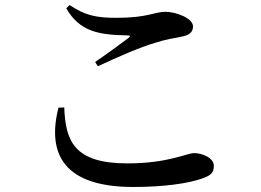

<svg xmlns="http://www.w3.org/2000/svg" viewBox="-20 -733 1040 765"><path d="M244 -700C298 -605 378 -594 487 -592C500 -592 501 -589 491 -581C459 -557 403 -516 359 -486L370 -469C451 -507 541 -546 597 -562C639 -576 674 -581 704 -587C735 -593 749 -605 749 -628C749 -660 682 -686 639 -686C595 -686 570 -662 444 -662C364 -662 320 -671 257 -713ZM236 -305C241 -170 276 -82 488 -82C650 -82 725 -123 753 -123C785 -123 832 -105 832 -72C832 -45 821 -34 783 -21C732 -3 637 12 511 12C235 12 166 -119 213 -304Z"/></svg>

Font: Noto Serif CJK HK SemiBold
Style: Regular
Weight: 600
Designer: Ryoko NISHIZUKA 西塚涼子 (kana & ideographs); Frank Grießhammer (Latin, Greek & Cyrillic); Wenlong ZHANG 张文龙 (bopomofo); San
Foundry: Adobe
Version: Version 2.001;hotconv 1.1.0;makeotfexe 2.6.0